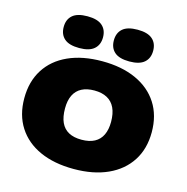

<svg xmlns="http://www.w3.org/2000/svg" viewBox="-118 -932 1022 1052"><g transform="rotate(15 392.5 -406.0)"><path d="M392 8Q281 8 200 -28.5Q119 -65 75 -133.5Q31 -202 31 -297Q31 -392 74.8 -460.8Q118.5 -529.5 199.5 -566.2Q280.5 -603 392 -603Q503.5 -603 584.8 -566Q666 -529 710 -460.5Q754 -392 754 -297Q754 -203 710 -134.5Q666 -66 584.8 -29Q503.5 8 392 8ZM392 -158Q436.5 -158 465.8 -173.8Q495 -189.5 509.5 -220Q524 -250.5 524 -294Q524 -341.5 509 -373.2Q494 -405 464.5 -421Q435 -437 392 -437Q349.5 -437 320.2 -421.8Q291 -406.5 276 -376.2Q261 -346 261 -301Q261 -252.5 275.5 -221Q290 -189.5 319 -173.8Q348 -158 392 -158ZM534.5 -640Q477 -640 450 -663.8Q423 -687.5 423 -730Q423 -772.5 450 -796.2Q477 -820 534.5 -820Q591.5 -820 618.8 -796.2Q646 -772.5 646 -730Q646 -687.5 618.8 -663.8Q591.5 -640 534.5 -640ZM250 -640Q192.5 -640 165.5 -663.8Q138.5 -687.5 138.5 -730Q138.5 -772.5 165.5 -796.2Q192.5 -820 250 -820Q307 -820 334.2 -796.2Q361.5 -772.5 361.5 -730Q361.5 -687.5 334.2 -663.8Q307 -640 250 -640Z"/></g></svg>

Font: Encode Sans SC SemiExpanded Black
Style: Regular
Weight: 900
Width: 6
Designer: Multiple Designers
Foundry: Impallari Type
Version: Version 3.002